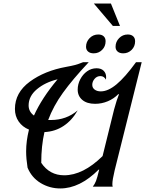

<svg xmlns="http://www.w3.org/2000/svg" viewBox="-20 -1050 817 1080"><path d="M625 -92Q612 -38 612 -14Q612 -6 614 0H502Q513 -14 520 -32Q527 -50 537 -92L538 -96H535Q429 10 319 10Q259 10 208.5 -20.5Q158 -51 135 -107Q127 -158 127 -198Q127 -257 143 -321Q106 -336 85 -366.5Q64 -397 64 -437Q64 -529 147.5 -590.5Q231 -652 353 -674Q381 -679 400.5 -684Q420 -689 447 -700H479Q388 -603 334 -528Q280 -453 251 -375H267Q353 -375 417 -429Q385 -373 337.5 -341.5Q290 -310 230 -307Q212 -229 212 -134Q259 -64 341 -64Q447 -64 557 -172L622 -435Q637 -490 649 -519L646 -521Q621 -495 586.5 -480.5Q552 -466 515 -466Q469 -466 443 -488Q417 -510 417 -546Q417 -576 431.5 -604Q446 -632 470 -649Q494 -666 523 -666Q549 -666 563 -652Q577 -638 577 -616Q577 -607 576 -602Q565 -622 545 -622Q525 -622 512 -606.5Q499 -591 499 -573Q499 -556 512.5 -546Q526 -536 547 -536Q588 -536 636 -576Q684 -616 745 -700H777ZM171 -400Q215 -498 304 -604Q234 -587 187.5 -548Q141 -509 141 -457Q141 -422 171 -400ZM508 -1030H604L655 -904H615ZM464 -787Q464 -815 484 -835.5Q504 -856 533 -856Q552 -856 563 -846Q574 -836 574 -818Q574 -789 554.5 -769.5Q535 -750 507 -750Q487 -750 475.5 -760Q464 -770 464 -787ZM630 -787Q630 -815 650 -835.5Q670 -856 699 -856Q718 -856 729 -846Q740 -836 740 -818Q740 -789 720.5 -769.5Q701 -750 673 -750Q653 -750 641.5 -760Q630 -770 630 -787Z"/></svg>

Font: Srisakdi
Style: Bold
Weight: 700
Designer: Cadson Demak Co.,Ltd.
Foundry: Cadson Demak Co.,Ltd.
Version: Version 1.000